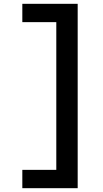

<svg xmlns="http://www.w3.org/2000/svg" viewBox="-20 -843 540 1006"><path d="M97 143V47H275V-727H97V-823H387V143Z"/></svg>

Font: Iosevka Term Curly
Style: Bold
Weight: 700
Designer: Belleve Invis
Foundry: Belleve Invis
Version: Version 32.3.0